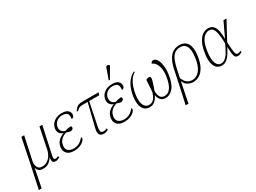

<svg xmlns="http://www.w3.org/2000/svg" viewBox="-91 -1642 3622 2718"><g transform="rotate(-30 1719.5 -283.0)"><path d="M-38 240 42 -134 124 -536H170L90 -166Q78 -107 97.5 -65Q117 -23 174 -23Q222 -23 258.5 -48.5Q295 -74 318.5 -113Q342 -152 350 -193L420 -536H466L367 -79Q355 -26 392 -26Q401 -26 411.5 -29Q422 -32 437 -41L445 -18Q427 -7 409.5 -0.5Q392 6 375 6Q340 6 329 -15Q318 -36 328 -84H326Q297 -40 260 -15Q223 10 168 10Q118 10 96.5 -12.5Q75 -35 70 -59H68L8 240Z M675 10Q594 10 557.5 -31.5Q521 -73 532 -137Q542 -196 581 -231.5Q620 -267 666 -282V-284Q625 -298 606.5 -329Q588 -360 596 -406Q607 -467 659 -504.5Q711 -542 784 -542Q860 -542 889 -510Q918 -478 911 -438Q904 -398 867 -398Q877 -452 858 -482Q839 -512 776 -512Q720 -512 683 -481.5Q646 -451 638 -406Q630 -360 651.5 -332Q673 -304 707 -298Q763 -316 805 -317Q811 -312 814 -305.5Q817 -299 815 -288Q813 -274 800 -265Q787 -256 771 -256Q754 -256 739.5 -261Q725 -266 703 -273Q676 -265 649 -249Q622 -233 602 -206.5Q582 -180 575 -142Q564 -80 597.5 -51Q631 -22 687 -22Q742 -22 783 -46.5Q824 -71 852 -110Q856 -107 859 -101Q862 -95 860 -83Q857 -66 833.5 -44Q810 -22 769.5 -6Q729 10 675 10Z M1163 10Q1108 10 1091.5 -22.5Q1075 -55 1092 -123L1184 -495H1101Q1064 -495 1044.5 -485Q1025 -475 1002 -450L982 -457Q999 -482 1015.5 -499.5Q1032 -517 1056 -526.5Q1080 -536 1121 -536H1386L1373 -495H1209L1133 -124Q1124 -78 1128.5 -50Q1133 -22 1174 -22Q1187 -22 1200.5 -25Q1214 -28 1230 -37L1237 -15Q1200 10 1163 10Z M1497 10Q1416 10 1379.5 -31.5Q1343 -73 1354 -137Q1364 -196 1403 -231.5Q1442 -267 1488 -282V-284Q1447 -298 1428.5 -329Q1410 -360 1418 -406Q1429 -467 1481 -504.5Q1533 -542 1606 -542Q1682 -542 1711 -510Q1740 -478 1733 -438Q1726 -398 1689 -398Q1699 -452 1680 -482Q1661 -512 1598 -512Q1542 -512 1505 -481.5Q1468 -451 1460 -406Q1452 -360 1473.5 -332Q1495 -304 1529 -298Q1585 -316 1627 -317Q1633 -312 1636 -305.5Q1639 -299 1637 -288Q1635 -274 1622 -265Q1609 -256 1593 -256Q1576 -256 1561.5 -261Q1547 -266 1525 -273Q1498 -265 1471 -249Q1444 -233 1424 -206.5Q1404 -180 1397 -142Q1386 -80 1419.5 -51Q1453 -22 1509 -22Q1564 -22 1605 -46.5Q1646 -71 1674 -110Q1678 -107 1681 -101Q1684 -95 1682 -83Q1679 -66 1655.5 -44Q1632 -22 1591.5 -6Q1551 10 1497 10ZM1612 -605 1596 -613 1657 -785Q1664 -807 1682 -805.5Q1700 -804 1715 -792L1713 -780Z M1782 -245Q1792 -310 1815.5 -368.5Q1839 -427 1877 -472Q1915 -517 1966 -541L1975 -529Q1931 -504 1900.5 -460Q1870 -416 1851.5 -360.5Q1833 -305 1824 -246Q1809 -139 1835 -81Q1861 -23 1918 -23Q1955 -23 1980 -41.5Q2005 -60 2021 -91Q2037 -122 2047 -157Q2050 -201 2054 -251Q2058 -301 2060 -351Q2070 -357 2082 -361Q2094 -365 2105 -365Q2128 -365 2132.5 -351Q2137 -337 2133 -316Q2127 -292 2117 -259.5Q2107 -227 2097 -198.5Q2087 -170 2082 -158Q2080 -123 2088 -92Q2096 -61 2116.5 -42Q2137 -23 2174 -23Q2235 -23 2274.5 -82.5Q2314 -142 2329 -250Q2341 -332 2328.5 -387Q2316 -442 2291.5 -472.5Q2267 -503 2240 -509Q2244 -525 2255.5 -534.5Q2267 -544 2282 -544Q2316 -544 2340.5 -504.5Q2365 -465 2373.5 -399.5Q2382 -334 2371 -257Q2352 -121 2297.5 -55.5Q2243 10 2172 10Q2118 10 2089.5 -24Q2061 -58 2055 -105Q2035 -57 2000 -23.5Q1965 10 1910 10Q1863 10 1830 -16.5Q1797 -43 1783.5 -99Q1770 -155 1782 -245Z M2476 -290Q2500 -405 2555.5 -474Q2611 -543 2709 -543Q2799 -543 2838 -476Q2877 -409 2859 -279Q2844 -177 2809 -113Q2774 -49 2725 -19.5Q2676 10 2622 10Q2580 10 2538 -12.5Q2496 -35 2476 -88H2474L2408 240H2362L2431 -75ZM2624 -22Q2667 -22 2706 -47Q2745 -72 2774 -127.5Q2803 -183 2816 -276Q2826 -346 2819 -399Q2812 -452 2784.5 -482Q2757 -512 2703 -512Q2646 -512 2609.5 -482Q2573 -452 2551 -399Q2529 -346 2514 -278L2484 -134Q2507 -76 2541.5 -49Q2576 -22 2624 -22Z M3089 10Q3047 10 3014 -15.5Q2981 -41 2966 -99.5Q2951 -158 2965 -257Q2985 -399 3042 -472.5Q3099 -546 3181 -546Q3249 -546 3281.5 -488Q3314 -430 3314 -299H3316L3428 -536H3477L3316 -237Q3320 -167 3324 -124.5Q3328 -82 3334 -61Q3340 -40 3348.5 -32.5Q3357 -25 3371 -25Q3394 -25 3417 -41L3425 -18Q3412 -9 3393.5 -1.5Q3375 6 3356 6Q3328 6 3313.5 -9.5Q3299 -25 3293.5 -66Q3288 -107 3286 -181H3285Q3262 -135 3235 -91Q3208 -47 3172.5 -18.5Q3137 10 3089 10ZM3093 -21Q3129 -21 3156.5 -41Q3184 -61 3206 -93.5Q3228 -126 3247 -164Q3266 -202 3284 -239Q3282 -339 3271 -399.5Q3260 -460 3237 -487Q3214 -514 3176 -514Q3145 -514 3111 -492Q3077 -470 3049.5 -416Q3022 -362 3009 -266Q2992 -146 3016 -83.5Q3040 -21 3093 -21Z"/></g></svg>

Font: Noto Serif SemiCondensed ExtraLight
Style: Italic
Weight: 200
Width: 4
Italic angle: -12°
Designer: Monotype Design Team
Foundry: Monotype Imaging Inc.
Version: Version 2.013